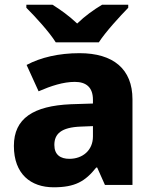

<svg xmlns="http://www.w3.org/2000/svg" viewBox="-20 -786 653 816"><path d="M217 -606H400C429 -651 490 -717 525 -753V-766H414C379 -745 342 -719 308 -686C273 -719 238 -744 203 -766H92V-753C129 -716 189 -651 217 -606ZM318 -560C230 -560 153 -542 93 -510L144 -398C197 -421 249 -438 298 -438C346 -438 375 -415 375 -362V-346L281 -343C122 -336 39 -283 39 -166C39 -46 111 10 208 10C299 10 342 -15 389 -74H393L426 0H543V-364C543 -493 461 -560 318 -560ZM324 -248 375 -250V-206C375 -147 331 -111 275 -111C237 -111 211 -128 211 -170C211 -217 240 -245 324 -248Z"/></svg>

Font: Noto Sans Bengali UI ExtraBold
Style: Regular
Weight: 800
Designer: Jelle Bosma - Monotype Design Team
Foundry: Monotype Imaging Inc.
Version: Version 2.003